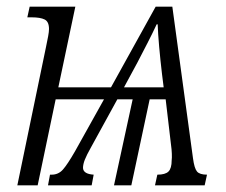

<svg xmlns="http://www.w3.org/2000/svg" viewBox="-20 -556 677 576"><path d="M118 -415Q122 -434 124.5 -447.5Q127 -461 127 -469Q127 -491 114 -497.5Q101 -504 75 -504H62L69 -536H206L155 -294H313L447 -536H497L559 -81Q563 -51 571 -41.5Q579 -32 601 -32L594 0H445L452 -32Q476 -32 485.5 -41.5Q495 -51 495 -75Q496 -82 495.5 -95Q495 -108 493 -122L477 -258H429L374 0H322L378 -258H332L253 -114Q240 -91 234.5 -77Q229 -63 229 -52Q230 -34 261 -32L255 0H124L130 -32H135Q155 -32 168.5 -47Q182 -62 205 -102L292 -258H147L93 0H32ZM352 -294H471L466 -334Q461 -376 457.5 -415.5Q454 -455 453 -483H450Q436 -453 422.5 -427Q409 -401 392 -368Z"/></svg>

Font: Noto Serif Condensed Light
Style: Italic
Weight: 300
Width: 3
Italic angle: -12°
Designer: Monotype Design Team
Foundry: Monotype Imaging Inc.
Version: Version 2.014; ttfautohint (v1.8.4.7-5d5b)